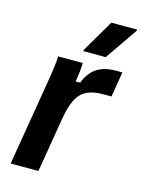

<svg xmlns="http://www.w3.org/2000/svg" viewBox="-108 -764 617 829"><g transform="rotate(15 200.0 -350.0)"><path d="M22.5 0 85.8 -380Q92.5 -417.5 96.7 -451.2Q100.8 -485 100.8 -500H210.8Q210.8 -483.3 208.3 -460Q205.8 -436.7 201.7 -415H221.7Q230.8 -438.3 246.7 -459.2Q262.5 -480 289.6 -492.5Q316.7 -505 358.3 -505H386.7L368.3 -392.5H330.8Q286.7 -392.5 258.3 -378.8Q230 -365 213.3 -332.5Q196.7 -300 187.5 -245L146.7 0ZM200 -550V-555L285 -700H400V-695L300 -550Z"/></g></svg>

Font: Familjen Grotesk SemiBold
Style: Italic
Weight: 600
Italic angle: -9.46201°
Designer: Anders Wikstroem, Jonas Baeckman, Matilda Gysing, Kristian Moeller
Foundry: Familjen STHLM AB
Version: Version 2.002